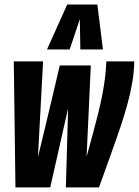

<svg xmlns="http://www.w3.org/2000/svg" viewBox="-20 -809 600 829"><path d="M407.5 0H264.4L274.1 -340.8Q264.4 -298.7 254.7 -256.1Q245 -213.5 235.5 -170.7Q225.9 -128 216.2 -85.4Q206.5 -42.8 196.8 0H46.7L39.5 -544H166L143.9 -131Q160 -197 175.8 -263Q191.5 -329 207.1 -394.7Q222.7 -460.3 238.1 -526.3H372.1L353.9 -132.6Q369.6 -189.1 382.1 -235.6Q394.6 -282 404.5 -322.1Q414.3 -362.1 421.5 -398.4Q428.6 -434.7 433.1 -470.2Q437.6 -505.6 439.2 -544H559.7Q558.8 -498.9 551.5 -455.2Q544.2 -411.5 531.5 -364.2Q518.8 -317 500.8 -263.1Q482.8 -209.3 459.4 -144.5Q436 -79.7 407.5 0ZM182.9 -595.3 270.1 -789.3H400.4L424.5 -595.3H326.9L324.7 -726.4L280.8 -595.3Z"/></svg>

Font: Georama
Style: Italic
Weight: 400
Width: 2
Italic angle: -9°
Designer: Jean-Baptiste Levee
Foundry: Production Type
Version: Version 1.000